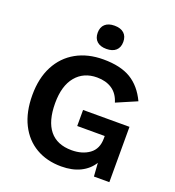

<svg xmlns="http://www.w3.org/2000/svg" viewBox="-156 -1002 1035 1135"><g transform="rotate(20 361.5 -435.0)"><path d="M357 10Q266 10 197.5 -30Q129 -70 91 -146Q53 -222 53 -329Q53 -435 93 -511.5Q133 -588 206 -629Q279 -670 377 -670Q485 -670 550.5 -630.5Q616 -591 655 -508L527 -453Q511 -506 472.5 -531.5Q434 -557 378 -557Q294 -557 245 -498Q196 -439 196 -330Q196 -217 243 -159Q290 -101 382 -101Q449 -101 493.5 -133.5Q538 -166 538 -232V-247H365V-348H657V0H560L554 -84Q526 -39 476 -14.5Q426 10 357 10ZM370 -880Q409 -880 430 -861Q451 -842 451 -807Q451 -772 430 -753Q409 -734 370 -734Q332 -734 311 -753Q290 -772 290 -807Q290 -842 311 -861Q332 -880 370 -880Z"/></g></svg>

Font: Work Sans SemiBold
Style: Regular
Weight: 600
Designer: Wei Huang
Foundry: Wei Huang
Version: Version 2.010; ttfautohint (v1.8.3)